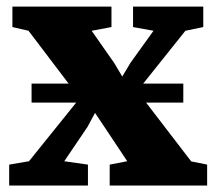

<svg xmlns="http://www.w3.org/2000/svg" viewBox="-20 -576 672 596"><path d="M70 -75.5 216.5 -257.5H78V-316.5H193L68.5 -480.5L18.5 -492V-555.5H326V-492L264.5 -480.5L334.5 -380.5L359.5 -338.5L385 -381L456.5 -480.5L393 -492V-555.5H611V-492L555.5 -480.5L424.5 -316.5H549V-257.5H433.5L573.5 -75L623 -65V0H320.5V-65L375 -75.5L304.5 -181.5L275 -225.5L251.5 -182L179.5 -75.5L253 -65V0H8.5V-65Z"/></svg>

Font: Merriweather Black
Style: Regular
Weight: 900
Designer: Eben Sorkin
Foundry: Eben Sorkin
Version: Version 2.200;gftools[0.9.31]